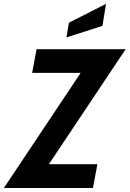

<svg xmlns="http://www.w3.org/2000/svg" viewBox="-58 -948 654 968"><path d="M-38.5 0 379 -626 402.5 -580.5H104L126.5 -700H575.5L158 -74.5L134.5 -120H433L410.5 0ZM277 -759.5 289.5 -833.5 476.5 -928.5 458.5 -817.5Z"/></svg>

Font: Cabin
Style: Bold Italic
Weight: 700
Width: 4
Italic angle: -10°
Designer: Pablo Impallari
Foundry: Pablo Impallari. http://www.impallari.com Igino Marini. http://www.ikern.com
Version: Version 3.001